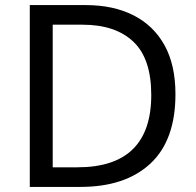

<svg xmlns="http://www.w3.org/2000/svg" viewBox="-20 -734 770 754"><path d="M669 -364Q669 -183 570.5 -91.5Q472 0 296 0H97V-714H317Q425 -714 504 -674Q583 -634 626 -556.5Q669 -479 669 -364ZM574 -361Q574 -504 503.5 -570.5Q433 -637 304 -637H187V-77H284Q574 -77 574 -361Z"/></svg>

Font: Noto Sans Old Hungarian
Style: Regular
Weight: 400
Designer: Monotype Design Team
Foundry: Monotype Imaging Inc.
Version: Version 2.005; ttfautohint (v1.8.4.7-5d5b)